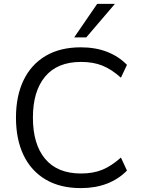

<svg xmlns="http://www.w3.org/2000/svg" viewBox="-20 -957 724 986"><path d="M395 9Q289 9 214.5 -35Q140 -79 101 -160Q62 -241 62 -353Q62 -464 101 -545Q140 -626 214.5 -670Q289 -714 395 -714Q470 -714 529.5 -691Q589 -668 632 -624L601 -558Q553 -601 506 -620Q459 -639 396 -639Q275 -639 212 -564Q149 -489 149 -353Q149 -216 212 -141Q275 -66 396 -66Q459 -66 506 -85.5Q553 -105 601 -148L632 -81Q589 -37 529.5 -14Q470 9 395 9ZM361 -765 479 -937H570L423 -765Z"/></svg>

Font: Mulish
Style: Regular
Weight: 400
Designer: Vernon Adams
Foundry: Vernon Adams
Version: Version 3.603; ttfautohint (v1.8.3)